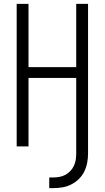

<svg xmlns="http://www.w3.org/2000/svg" viewBox="-20 -755 540 990"><path d="M234 215V160H254Q271 160 287 157Q303 154 317 146.5Q331 139 342.5 127Q354 115 361 100Q368 85 370.5 69Q373 53 373 37V-353H127V0H66V-735H127V-409H373V-735H434V37Q434 61 429.5 84.5Q425 108 414.5 129.5Q404 151 386.5 168Q369 185 347.5 196Q326 207 302 211Q278 215 254 215Z"/></svg>

Font: Iosevka Light
Style: Regular
Weight: 300
Monospace: yes
Designer: Belleve Invis
Foundry: Belleve Invis
Version: Version 32.5.0; ttfautohint (v1.8.4)